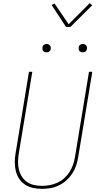

<svg xmlns="http://www.w3.org/2000/svg" viewBox="-20 -1191 640 1219"><path d="M246 8Q217 8 189.5 2Q162 -4 139.5 -18.5Q117 -33 102 -55.5Q87 -78 80.5 -105Q74 -132 74 -160.5Q74 -189 79 -218L164 -735H185L99 -215Q95 -189 94.5 -163.5Q94 -138 100 -114Q106 -90 119 -69.5Q132 -49 151.5 -35.5Q171 -22 196 -16.5Q221 -11 247 -11Q271 -11 295.5 -15.5Q320 -20 344 -31Q368 -42 388 -60Q408 -78 422 -100Q436 -122 444 -146Q452 -170 456 -194L545 -735H566L476 -191Q472 -165 463 -138.5Q454 -112 438 -88Q422 -64 400.5 -45Q379 -26 353 -13.5Q327 -1 299.5 3.5Q272 8 246 8ZM505 -859Q499 -859 493.5 -861Q488 -863 484 -867.5Q480 -872 479.5 -878.5Q479 -885 480 -891Q480 -896 482.5 -900Q485 -904 489 -906.5Q493 -909 497 -910.5Q501 -912 506 -912Q512 -912 517.5 -909.5Q523 -907 527 -902.5Q531 -898 532 -891.5Q533 -885 532 -879Q531 -874 528.5 -870Q526 -866 522.5 -863.5Q519 -861 514.5 -860Q510 -859 505 -859ZM275 -859Q269 -859 263.5 -861Q258 -863 254 -867.5Q250 -872 249.5 -878.5Q249 -885 250 -891Q250 -896 252.5 -900Q255 -904 259 -906.5Q263 -909 267 -910.5Q271 -912 276 -912Q282 -912 287.5 -909.5Q293 -907 297 -902.5Q301 -898 302 -891.5Q303 -885 302 -879Q301 -874 298.5 -870Q296 -866 292.5 -863.5Q289 -861 284.5 -860Q280 -859 275 -859ZM399 -1020 308 -1159 326 -1169 416 -1037 550 -1171 565 -1157 427 -1020Z"/></svg>

Font: Iosevka Aile Thin
Style: Italic
Weight: 100
Italic angle: -9°
Designer: Belleve Invis
Foundry: Belleve Invis
Version: Version 31.1.0; ttfautohint (v1.8.4)